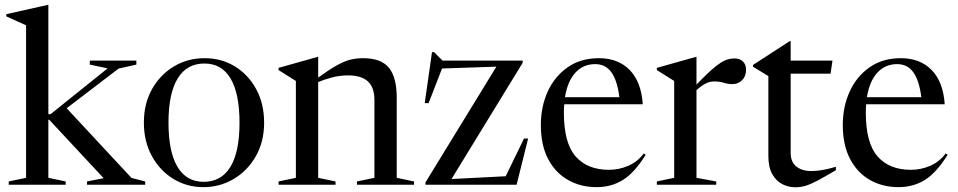

<svg xmlns="http://www.w3.org/2000/svg" viewBox="-20 -762 3952 792"><path d="M179.5 -28.5 251 -13.5V0H16V-13.5L87.5 -28.5V-657.5L6 -694.5V-703.5L177.5 -742H179.5V-291H188.5L424 -480L350.5 -495.5V-512H542.5V-495.5L469 -479L255 -315.5L522.5 -28L579 -13.5V0H339V-13.5L407.5 -27L183 -268H179.5Z M819 10Q751 10 695.2 -24Q639.5 -58 606.5 -118.2Q573.5 -178.5 573.5 -256.5Q573.5 -334.5 607.2 -394.5Q641 -454.5 697.8 -488.2Q754.5 -522 824 -522Q893.5 -522 949 -488Q1004.5 -454 1037 -394Q1069.5 -334 1069.5 -255.5Q1069.5 -177.5 1035.2 -117.5Q1001 -57.5 944 -23.8Q887 10 819 10ZM820 -12Q893 -12 930.5 -73.8Q968 -135.5 968 -255.5Q968 -376 931.2 -438Q894.5 -500 823 -500Q750.5 -500 712.8 -438.2Q675 -376.5 675 -256.5Q675 -136 712 -74Q749 -12 820 -12Z M1452.5 -13.5 1524.5 -28.5V-350Q1524.5 -400.5 1498 -425.8Q1471.5 -451 1415 -451Q1380.5 -451 1348.2 -442.2Q1316 -433.5 1292.5 -423.5V-28.5L1364 -13.5V0H1129V-13.5L1200.5 -28.5V-428L1129 -473V-482L1290.5 -527.5H1292.5V-442Q1338 -475 1369 -492.2Q1400 -509.5 1425 -515.8Q1450 -522 1478 -522Q1551.5 -522 1584 -482.8Q1616.5 -443.5 1616.5 -358.5V-28.5L1688 -13.5V0H1452.5Z M1735 0V-9.5L2027.5 -487L1803.5 -479.5L1748 -336.5H1732L1762 -547H1770.5L1805.5 -512H2136V-503L1842.5 -23.5L2066 -35L2141.5 -190.5H2158.5L2111 0Z M2450.5 -522Q2529.5 -522 2577.2 -473.5Q2625 -425 2631.5 -332H2307.5Q2306 -315.5 2306 -297.5Q2306 -172 2354.5 -116.8Q2403 -61.5 2492 -61.5Q2533.5 -61.5 2572 -78.2Q2610.5 -95 2635.5 -129L2643.5 -123.5Q2597 -49 2549.2 -19.5Q2501.5 10 2441 10Q2376 10 2323.8 -19.2Q2271.5 -48.5 2241.2 -105.8Q2211 -163 2211 -247Q2211 -321.5 2239.2 -384Q2267.5 -446.5 2321.2 -484.2Q2375 -522 2450.5 -522ZM2435.5 -497.5Q2385.5 -497.5 2353.2 -462Q2321 -426.5 2310.5 -361H2535Q2526 -431 2501.8 -464.2Q2477.5 -497.5 2435.5 -497.5Z M3009.5 -521Q3031.5 -521 3044.5 -508.5Q3057.5 -496 3057.5 -474Q3057.5 -447.5 3041.2 -431.2Q3025 -415 3000 -415Q2983 -415 2966.2 -420.5Q2949.5 -426 2926 -426Q2906 -426 2888.5 -416.2Q2871 -406.5 2853 -390.5V-28.5L2934.5 -13.5V0H2689.5V-13.5L2761 -28.5V-428L2689.5 -473V-482L2851 -527.5H2853V-413Q2901 -463 2929.2 -485.8Q2957.5 -508.5 2975.2 -514.8Q2993 -521 3009.5 -521Z M3241.5 -131Q3241.5 -94 3264.8 -75.2Q3288 -56.5 3326 -56.5Q3348 -56.5 3372 -60.5Q3396 -64.5 3428 -74V-60Q3381.5 -32.5 3352.8 -17.2Q3324 -2 3303.5 4.2Q3283 10.5 3260.5 10.5Q3232 10.5 3206.8 -2.5Q3181.5 -15.5 3165.5 -44Q3149.5 -72.5 3149.5 -119V-448L3086 -487V-494L3237 -592H3241.5V-512H3414L3406 -458H3241.5Z M3696 -522Q3775 -522 3822.8 -473.5Q3870.5 -425 3877 -332H3553Q3551.5 -315.5 3551.5 -297.5Q3551.5 -172 3600 -116.8Q3648.5 -61.5 3737.5 -61.5Q3779 -61.5 3817.5 -78.2Q3856 -95 3881 -129L3889 -123.5Q3842.5 -49 3794.8 -19.5Q3747 10 3686.5 10Q3621.5 10 3569.2 -19.2Q3517 -48.5 3486.8 -105.8Q3456.5 -163 3456.5 -247Q3456.5 -321.5 3484.8 -384Q3513 -446.5 3566.8 -484.2Q3620.5 -522 3696 -522ZM3681 -497.5Q3631 -497.5 3598.8 -462Q3566.5 -426.5 3556 -361H3780.5Q3771.5 -431 3747.2 -464.2Q3723 -497.5 3681 -497.5Z"/></svg>

Font: Newsreader Display
Style: Regular
Weight: 400
Designer: Hugues Gentile
Foundry: Production Type
Version: Version 1.001